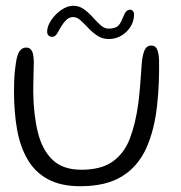

<svg xmlns="http://www.w3.org/2000/svg" viewBox="-20 -614 625 664"><path d="M258 30Q191 30 146.5 6.2Q102 -17.5 76 -61.5Q50 -105.5 39.2 -165.2Q28.5 -225 28.5 -297Q28.5 -313.5 29 -330.8Q29.5 -348 31 -364.2Q32.5 -380.5 34.5 -393Q39 -425.5 48 -437.5Q57 -449.5 70 -449.5Q81.5 -449.5 87.2 -442.2Q93 -435 94.8 -424Q96.5 -413 97 -401.5Q97 -392.5 96.5 -379Q96 -365.5 95.8 -350.2Q95.5 -335 95.2 -320.2Q95 -305.5 95 -294Q96 -217.5 110.8 -157Q125.5 -96.5 161.2 -61.8Q197 -27 261 -27Q329.5 -27 369.2 -55Q409 -83 428.8 -134Q448.5 -185 458 -254.5Q460 -270 461.8 -286.8Q463.5 -303.5 464.8 -320.8Q466 -338 467.5 -356Q469 -374 470 -391.5Q472.5 -423.5 479.8 -440Q487 -456.5 503.5 -456.5Q517 -456.5 522.8 -444.2Q528.5 -432 530 -408.5Q530.5 -388 530.2 -368Q530 -348 529.2 -328.2Q528.5 -308.5 527 -289.5Q525.5 -270.5 523.5 -252Q514.5 -165 485.8 -101.5Q457 -38 401.8 -4Q346.5 30 258 30ZM160.5 -486.5Q153 -486.5 148 -491.2Q143 -496 143 -504.5Q143 -523 156.8 -543.8Q170.5 -564.5 191.5 -579.2Q212.5 -594 233.5 -594Q254 -594 270.5 -582Q287 -570 300.8 -554.5Q314.5 -539 327.8 -527Q341 -515 355.5 -515Q374 -515 384.8 -521.8Q395.5 -528.5 404 -551Q411 -569 416.8 -574.8Q422.5 -580.5 430 -580.5Q435 -580.5 439.2 -576.5Q443.5 -572.5 443.5 -563.5Q443.5 -540 431 -520.8Q418.5 -501.5 398.8 -490.2Q379 -479 356.5 -479Q334 -479 316.8 -490.5Q299.5 -502 285.5 -517Q271.5 -532 258.8 -543.5Q246 -555 232.5 -555Q217.5 -555 205.5 -541.2Q193.5 -527.5 182 -505.5Q177 -495.5 171.8 -491Q166.5 -486.5 160.5 -486.5Z"/></svg>

Font: Gluten Thin ExtraLight
Style: Regular
Weight: 250
Version: Version 1.300